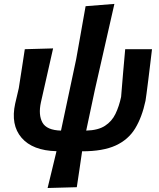

<svg xmlns="http://www.w3.org/2000/svg" viewBox="-20 -744 794 960"><path d="M218 196Q229 150 239.8 106.2Q250.5 62.5 262.5 12Q143 9 87.8 -55.2Q32.5 -119.5 56 -226.5Q61 -248 65.5 -266.8Q70 -285.5 74 -303.5Q83 -361.5 90 -406.2Q97 -451 104 -498L245.5 -502Q227 -420 211.2 -350Q195.5 -280 184.5 -232Q171 -169.5 192.2 -131.2Q213.5 -93 285 -91L361 -448.5Q372.5 -512.5 380.5 -558Q388.5 -603.5 395 -640Q401.5 -676.5 408 -713L552 -724.5Q535 -650 519.8 -583Q504.5 -516 488.8 -446.5Q473 -377 454.5 -295.5L411 -91Q470.5 -92.5 505 -115Q539.5 -137.5 557.5 -175Q575.5 -212.5 585.5 -259.5Q590 -314 595.5 -380Q601 -446 606 -498H740Q736.5 -468.5 731.5 -427Q726.5 -385.5 721.5 -344.8Q716.5 -304 712.5 -274.8Q708.5 -245.5 707.5 -240Q690 -158 655.8 -101.8Q621.5 -45.5 558.2 -16.5Q495 12.5 390.5 12.5Q384 58.5 377.5 101.8Q371 145 364 192Z"/></svg>

Font: Commissioner Loud SemiBold
Style: Italic
Weight: 600
Italic angle: -12°
Designer: Kostas Bartsokas
Foundry: Kostas Bartsokas
Version: Version 1.000; ttfautohint (v1.8.3)